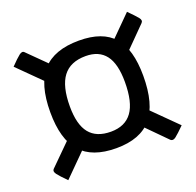

<svg xmlns="http://www.w3.org/2000/svg" viewBox="-102 -654 777 763"><g transform="rotate(-20 286.0 -272.5)"><path d="M286 -52Q184 -52 135.5 -106.5Q87 -161 87 -276Q87 -394 136.5 -449.5Q186 -505 291 -505Q391 -505 437.5 -452Q484 -399 484 -286Q484 -166 436 -109Q388 -52 286 -52ZM62 2Q35 -25 25 -38.5Q15 -52 23 -60L135 -171L173 -109ZM132 -377 12 -496Q38 -523 51.5 -533.5Q65 -544 73 -535L170 -439ZM498 -10 402 -107 442 -166 560 -49Q533 -22 520 -12Q507 -2 498 -10ZM288 -121Q348 -121 377.5 -161.5Q407 -202 407 -288Q407 -365 379 -401.5Q351 -438 295 -438Q230 -438 199 -397Q168 -356 168 -271Q168 -194 197.5 -157.5Q227 -121 288 -121ZM444 -379 405 -442 510 -547Q537 -520 547.5 -507Q558 -494 549 -485Z"/></g></svg>

Font: Yanone Kaffeesatz
Style: Regular
Weight: 400
Designer: Yanone (Cyrillic: Daniel Pouzeot, Huerta Tipografica, and Cyreal)
Foundry: Yanone
Version: Version 2.003